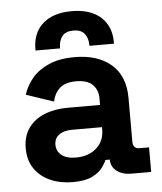

<svg xmlns="http://www.w3.org/2000/svg" viewBox="-52 -749 682 809"><g transform="rotate(-5 289.0 -345.0)"><path d="M224 14Q171 14 129 -4.5Q87 -23 62.5 -58.5Q38 -94 38 -145Q38 -196 62.5 -230.5Q87 -265 130.5 -282.5Q174 -300 230 -300H366V-328Q366 -363 344 -385.5Q322 -408 274 -408Q227 -408 204 -386.5Q181 -365 174 -331L58 -370Q70 -408 96.5 -439.5Q123 -471 167.5 -490.5Q212 -510 276 -510Q374 -510 431 -461Q488 -412 488 -319V-134Q488 -104 516 -104H556V0H472Q435 0 411 -18Q387 -36 387 -66V-67H368Q364 -55 350 -35.5Q336 -16 306 -1Q276 14 224 14ZM246 -88Q299 -88 332.5 -117.5Q366 -147 366 -196V-206H239Q204 -206 184 -191Q164 -176 164 -149Q164 -122 185 -105Q206 -88 246 -88ZM115 -552V-558Q115 -626 158.5 -665Q202 -704 281 -704Q360 -704 403.5 -665Q447 -626 447 -558V-552H343V-556Q343 -584 328.5 -603Q314 -622 281 -622Q248 -622 233.5 -603Q219 -584 219 -556V-552Z"/></g></svg>

Font: Space Grotesk
Style: Bold
Weight: 700
Designer: Florian Karsten
Foundry: Florian Karsten
Version: Version 2.000